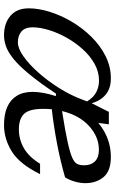

<svg xmlns="http://www.w3.org/2000/svg" viewBox="172 -734 572 956"><g transform="rotate(90 458.0 -256.0)"><path d="M847 -169.5Q797.5 -68.5 734.8 -29.2Q672 10 602.5 10Q495.5 10 456.5 -54.5Q417.5 -119 458.5 -248.5H446Q391.5 -166.5 349.2 -115.5Q307 -64.5 273.2 -37.2Q239.5 -10 211 0Q182.5 10 155.5 10Q96.5 10 59 -21.8Q21.5 -53.5 21.5 -113.5Q21.5 -162 38.8 -217.5Q56 -273 87.8 -326.8Q119.5 -380.5 163 -424.8Q206.5 -469 259 -495.5Q311.5 -522 370.5 -522Q419.5 -522 450.2 -497Q481 -472 494 -426.5L537 -512H599L592 -459.5Q627.5 -489.5 670.5 -505.8Q713.5 -522 760.5 -522Q832 -522 862 -485.2Q892 -448.5 892 -395Q892 -369 884 -341.8Q876 -314.5 863 -294Q778 -269.5 689.8 -253Q601.5 -236.5 524 -228Q522 -207.5 522 -185.5Q522 -116 546.8 -90Q571.5 -64 624.5 -64Q673.5 -64 717 -88.5Q760.5 -113 795.5 -169.5ZM116 -131.5Q116 -95 136.5 -77Q157 -59 191.5 -59Q221 -59 260.8 -87Q300.5 -115 341.8 -161.5Q383 -208 418.8 -265Q454.5 -322 476 -380L485 -403.5Q464.5 -436.5 438 -449.8Q411.5 -463 381.5 -463Q337.5 -463 297.8 -440.8Q258 -418.5 224.8 -381.5Q191.5 -344.5 167 -300.5Q142.5 -256.5 129.2 -212.2Q116 -168 116 -131.5ZM726 -462.5Q661.5 -462.5 607.8 -413.8Q554 -365 533 -279Q632 -294.5 687.2 -306.8Q742.5 -319 767 -330.5Q791.5 -342 797.2 -356Q803 -370 803 -389.5Q803 -423 783.5 -442.8Q764 -462.5 726 -462.5Z"/></g></svg>

Font: Newsreader Caption
Style: Italic
Weight: 400
Italic angle: -17°
Designer: Hugues Gentile
Foundry: Production Type
Version: Version 1.001